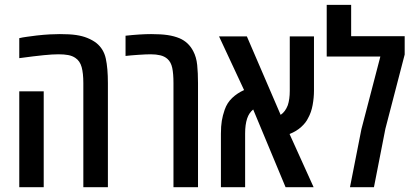

<svg xmlns="http://www.w3.org/2000/svg" viewBox="-20 -782 1730 802"><path d="M328.1 0V-435.1Q328.1 -476.1 321 -501.7Q314 -527.3 294.9 -540Q282.2 -548.8 264.9 -552Q247.6 -555.2 224.6 -555.2Q199.2 -555.2 162.6 -551.5Q126 -547.9 60.5 -539.1V-622.6Q74.2 -626 92.8 -628.4Q111.3 -630.9 133.8 -633.8Q164.6 -637.2 188 -638.4Q211.4 -639.6 230 -639.6Q272 -639.6 298.1 -635.7Q324.2 -631.8 344.7 -623.5Q367.2 -614.3 382.8 -602.1Q413.1 -577.6 421.9 -537.4Q430.7 -497.1 430.7 -435.1V0ZM60.5 0V-400.4H162.6V0Z M704.6 0V-435.1Q704.6 -473.6 699.5 -498.3Q694.3 -522.9 679.2 -536.1Q667 -546.9 649.4 -551Q631.8 -555.2 609.9 -555.2Q590.8 -555.2 558.1 -553Q525.4 -550.8 504.4 -548.3V-632.8Q535.2 -636.2 562.3 -637.9Q589.4 -639.6 611.3 -639.6Q652.3 -639.6 680.2 -635.5Q708 -631.3 730 -622.1Q767.6 -606 787.1 -568.4Q800.3 -543.9 803.7 -510.5Q807.1 -477.1 807.1 -435.1V0Z M902.8 0V-223.6Q902.8 -254.9 906.5 -277.3Q910.2 -299.8 918.5 -323.7Q928.7 -353 950 -373Q971.2 -393.1 999.5 -405.8L895 -629.9H1011.2L1152.3 -302.2Q1171.9 -315.4 1182.1 -342.3Q1190.4 -367.2 1190.4 -402.3V-629.9H1291.5V-403.3Q1291.5 -374 1285.9 -343.3Q1280.3 -312.5 1267.1 -289.1Q1258.3 -270 1238.5 -252Q1218.8 -233.9 1189.5 -222.2L1290 0H1172.9L1037.6 -324.7Q1020 -310.5 1012.2 -286.6Q1003.9 -261.2 1003.9 -224.6V0Z M1441.9 0 1489.7 -242.7 1568.8 -545.9H1344.7V-761.7H1446.8V-630.9H1670.4V-554.2L1589.8 -244.1L1542 0Z"/></svg>

Font: Open Sans Condensed SemiBold
Style: Regular
Weight: 600
Width: 3
Designer: Monotype Design Team
Foundry: Monotype Imaging Inc.
Version: Version 3.000; ttfautohint (v1.8.4)